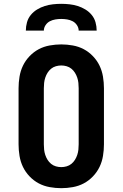

<svg xmlns="http://www.w3.org/2000/svg" viewBox="-20 -975 640 1003"><path d="M300 8Q270 8 239.5 2.5Q209 -3 182.5 -17Q156 -31 134.5 -53.5Q113 -76 100 -103Q87 -130 82 -160.5Q77 -191 77 -221V-514Q77 -544 82 -574.5Q87 -605 100 -632Q113 -659 134.5 -681.5Q156 -704 182.5 -718Q209 -732 239.5 -737.5Q270 -743 300 -743Q330 -743 360.5 -737.5Q391 -732 417.5 -718Q444 -704 465.5 -681.5Q487 -659 500 -632Q513 -605 518 -574.5Q523 -544 523 -514V-221Q523 -191 518 -160.5Q513 -130 500 -103Q487 -76 465.5 -53.5Q444 -31 417.5 -17Q391 -3 360.5 2.5Q330 8 300 8ZM300 -102Q314 -102 328 -106Q342 -110 353 -119Q364 -128 371.5 -140Q379 -152 383.5 -165.5Q388 -179 389.5 -193Q391 -207 391 -221V-514Q391 -528 389.5 -542Q388 -556 383.5 -569.5Q379 -583 371.5 -595Q364 -607 353 -616Q342 -625 328 -629Q314 -633 300 -633Q286 -633 272 -629Q258 -625 247 -616Q236 -607 228.5 -595Q221 -583 216.5 -569.5Q212 -556 210.5 -542Q209 -528 209 -514V-221Q209 -207 210.5 -193Q212 -179 216.5 -165.5Q221 -152 228.5 -140Q236 -128 247 -119Q258 -110 272 -106Q286 -102 300 -102ZM115 -815Q115 -837 121 -858.5Q127 -880 141 -897Q155 -914 174 -925.5Q193 -937 213.5 -943.5Q234 -950 256 -952.5Q278 -955 300 -955Q322 -955 344 -952.5Q366 -950 386.5 -943.5Q407 -937 426 -925.5Q445 -914 459 -897Q473 -880 479 -858.5Q485 -837 485 -815H391Q391 -830 382 -843.5Q373 -857 359.5 -864Q346 -871 330.5 -873.5Q315 -876 300 -876Q285 -876 269.5 -873.5Q254 -871 240.5 -864Q227 -857 218 -843.5Q209 -830 209 -815Z"/></svg>

Font: Iosevka Etoile Extrabold
Style: Regular
Weight: 800
Designer: Belleve Invis
Foundry: Belleve Invis
Version: Version 22.1.2; ttfautohint (v1.8.4)